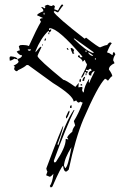

<svg xmlns="http://www.w3.org/2000/svg" viewBox="-20 -755 567 872"><path d="M204.1 -599.6H200.2L199.2 -606.4L203.1 -607.4ZM346.7 -366.2 345.7 -372.1 352.5 -373 353.5 -367.2ZM341.8 -381.8 340.8 -387.7Q340.8 -396.5 346.7 -397.5L347.7 -388.7Q347.7 -382.8 341.8 -381.8ZM362.3 -387.7H354.5V-390.6Q358.4 -405.3 366.2 -406.2V-402.3Q362.3 -395.5 362.3 -389.6ZM369.1 -413.1 368.2 -420.9H372.1L373 -414.1ZM310.5 -509.8Q301.8 -526.4 300.8 -537.1H302.7Q310.5 -537.1 316.4 -527.3Q313.5 -520.5 313.5 -516.6Q317.4 -516.6 317.4 -512.7ZM291 -528.3H290Q284.2 -528.3 283.2 -537.1Q290 -537.1 291 -528.3ZM173.8 -547.9H170.9V-554.7H172.9ZM182.6 -569.3V-573.2Q182.6 -580.1 187.5 -581.1L188.5 -577.1Q188.5 -570.3 182.6 -569.3ZM178.7 -688.5 182.6 -689.5 181.6 -697.3 177.7 -696.3ZM275.4 8.8Q288.1 7.8 304.7 -86.9Q272.5 -36.1 270.5 -2Q275.4 4.9 275.4 8.8ZM415 -484.4 414.1 -491.2H411.1V-484.4ZM403.3 -501Q402.3 -504.9 383.8 -516.6L379.9 -515.6Q390.6 -501 401.4 -501ZM373 -518.6 372.1 -526.4 368.2 -525.4 369.1 -518.6ZM113.3 -524.4Q120.1 -524.4 120.1 -531.2L105.5 -530.3Q108.4 -524.4 112.3 -524.4ZM405.3 -514.6 404.3 -518.6 318.4 -580.1 314.5 -579.1Q370.1 -524.4 401.4 -514.6ZM360.4 -335.9Q362.3 -363.3 384.8 -397.5V-393.6Q384.8 -388.7 382.8 -382.8Q382.8 -379.9 386.7 -379.9Q386.7 -385.7 410.2 -431.6H406.2Q394.5 -424.8 394.5 -415V-412.1H391.6Q382.8 -412.1 382.8 -420.9Q382.8 -430.7 395.5 -433.6V-437.5L390.6 -443.4Q380.9 -439.5 380.9 -435.5Q376 -438.5 370.1 -438.5V-431.6L377.9 -432.6V-429.7Q377.9 -421.9 372.1 -420.9L371.1 -427.7L364.3 -426.8V-425.8Q364.3 -417 350.6 -400.4L349.6 -407.2Q375 -453.1 375 -462.9Q367.2 -473.6 365.2 -483.4Q357.4 -475.6 355.5 -474.6Q353.5 -486.3 334 -497.1Q334 -503.9 339.8 -504.9Q343.8 -498 343.8 -495.1H353.5V-499Q244.1 -627 206.1 -627H204.1Q202.1 -622.1 202.1 -617.2L209 -621.1H211.9L212.9 -620.1Q212.9 -612.3 203.1 -607.4Q203.1 -614.3 199.2 -614.3Q165 -581.1 141.6 -523.4V-517.6Q161.1 -543 166 -543Q168 -543 168 -540Q150.4 -503.9 150.4 -500Q155.3 -484.4 267.6 -392.6Q277.3 -392.6 322.3 -360.4L337.9 -378.9L335.9 -358.4L353.5 -360.4L354.5 -356.4Q354.5 -350.6 352.5 -345.7Q356.4 -338.9 356.4 -335.9ZM210.9 96.7 206.1 89.8Q217.8 75.2 222.7 34.2Q211.9 46.9 206.1 47.9L189.5 41L195.3 24.4Q191.4 18.6 190.4 9.8Q261.7 -180.7 267.6 -184.6Q267.6 -171.9 241.2 -100.6Q241.2 -96.7 245.1 -96.7Q277.3 -200.2 314.5 -254.9L318.4 -255.9Q281.2 -179.7 224.6 -25.4L225.6 -17.6L233.4 -18.6Q278.3 -85.9 278.3 -120.1V-124Q284.2 -124 290 -121.1Q289.1 -127.9 286.1 -127.9H285.2V-128.9Q285.2 -137.7 308.6 -157.2V-158.2Q308.6 -168 321.3 -185.5L315.4 -205.1Q335.9 -237.3 354.5 -286.1V-290Q346.7 -290 346.7 -293.9L337.9 -289.1Q332 -289.1 326.2 -298.8L314.5 -293.9Q312.5 -321.3 220.7 -377.9L107.4 -460L99.6 -459Q93.8 -451.2 60.5 -435.5Q60.5 -431.6 55.7 -431.6Q49.8 -431.6 43.9 -441.4Q46.9 -450.2 46.9 -454.1H45.9Q43 -454.1 42 -457Q64.5 -467.8 64.5 -475.6Q59.6 -482.4 59.6 -486.3Q80.1 -494.1 80.1 -502.9V-503.9H79.1Q67.4 -503.9 55.7 -520.5Q62.5 -525.4 70.3 -526.4L65.4 -544.9L71.3 -549.8L83 -550.8Q100.6 -550.8 111.3 -545.9Q146.5 -624 166 -656.2L161.1 -665Q161.1 -671.9 175.8 -672.9L148.4 -685.5Q148.4 -692.4 176.8 -704.1L175.8 -711.9L167 -722.7L170.9 -723.6L183.6 -716.8L186.5 -724.6Q182.6 -724.6 182.6 -727.5Q189.5 -732.4 197.3 -733.4Q208 -727.5 213.9 -727.5Q219.7 -731.4 224.6 -731.4L229.5 -725.6Q226.6 -716.8 226.6 -712.9L243.2 -707Q257.8 -735.4 262.7 -735.4L267.6 -729.5Q263.7 -728.5 244.1 -699.2H240.2L227.5 -706.1Q227.5 -702.1 223.6 -701.2Q236.3 -678.7 364.3 -579.1L371.1 -584Q426.8 -540 434.6 -540Q456.1 -549.8 467.8 -550.8Q467.8 -555.7 478.5 -562.5Q486.3 -562.5 487.3 -556.6Q482.4 -556.6 466.8 -519.5L467.8 -515.6H468.8Q475.6 -515.6 488.3 -505.9H492.2V-508.8Q492.2 -517.6 498 -518.6Q502 -513.7 503.9 -507.8Q494.1 -493.2 494.1 -480.5Q499 -472.7 500 -467.8Q474.6 -456.1 474.6 -439.5Q488.3 -420.9 490.2 -409.2Q484.4 -408.2 469.7 -387.7Q468.8 -392.6 457 -397.5Q424.8 -366.2 358.4 -212.9Q323.2 -128.9 292 15.6Q283.2 24.4 280.3 24.4Q269.5 24.4 266.6 -2Q258.8 -1 217.8 92.8ZM280.3 -216.8 279.3 -224.6Q291 -252.9 294.9 -252.9L295.9 -246.1Q286.1 -217.8 280.3 -216.8ZM297.9 -264.6V-267.6Q297.9 -276.4 304.7 -277.3L305.7 -265.6ZM24.4 -479.5 23.4 -491.2Q23.4 -499 30.3 -499Q58.6 -496.1 59.6 -486.3H55.7Q47.9 -486.3 46.9 -489.3Q32.2 -479.5 24.4 -479.5Z"/></svg>

Font: Blackcraft
Style: Regular
Weight: 400
Designer: GGBotNet
Foundry: GGBotNet
Version: 1.00